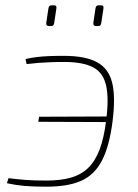

<svg xmlns="http://www.w3.org/2000/svg" viewBox="-20 -694 520 722"><path d="M220 -484Q301 -484 345 -460Q389 -436 402 -382Q415 -328 403 -236Q391 -143 363 -89.5Q335 -36 285 -14Q235 8 155 8Q103 8 70.5 5Q38 2 6 -5L12 -24Q44 -20 75 -17.5Q106 -15 154 -15Q208 -15 246.5 -26Q285 -37 311.5 -62.5Q338 -88 354.5 -131.5Q371 -175 379 -240Q390 -324 379 -372.5Q368 -421 330 -441Q292 -461 221 -461Q190 -461 167 -460Q144 -459 124 -457.5Q104 -456 80 -453L76 -472Q98 -477 119 -479.5Q140 -482 164 -483Q188 -484 220 -484ZM387 -256 384 -235 124 -236 127 -255ZM183 -674Q189 -674 191 -671Q193 -668 192 -662L184 -609Q183 -602 180.5 -599Q178 -596 171 -596H164Q153 -596 154 -608L162 -662Q163 -668 165.5 -671Q168 -674 174 -674ZM360 -674Q366 -674 368 -671Q370 -668 369 -662L361 -609Q360 -602 357.5 -599Q355 -596 348 -596H341Q330 -596 331 -608L339 -662Q340 -668 342.5 -671Q345 -674 351 -674Z"/></svg>

Font: Exo 2 Thin
Style: Italic
Weight: 250
Italic angle: -8°
Designer: Natanael Gama
Foundry: Natanael Gama
Version: Version 2.010